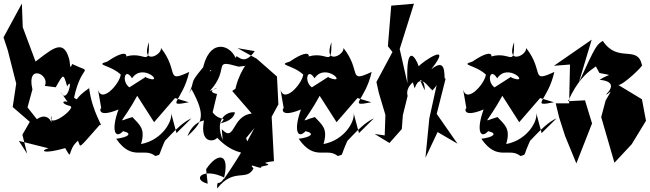

<svg xmlns="http://www.w3.org/2000/svg" viewBox="-20 -834 3684 1089"><path d="M185 -476 100 -704 110 -656 104 -814 0 -622 24 -549 72 -360 52 -227 149 -143 107 -70 134 38 87 -35 255 7C205 21 224 42 350 6C394 84 357 21 422 -36C441 2 414 22 546 -126C573 -109 502 -193 485 -339L487 -335C394 -272 430 -260 400 -280C444 -486 518 -410 389 -471C375 -429 379 -476 372 -500C337 -625 269 -549 154 -464ZM271 -100C289 -120 260 -207 189 -158L136 -225L164 -327C128 -478 266 -410 234 -347L296 -339C342 -420 339 -417 361 -344C398 -412 362 -231 324 -313L426 -165C390 -305 276 -253 386 -231C380 -190 245 -107 272 -178Z M981 -79 949 -199C965 -156 904 -40 780 -17C806 -105 773 -124 731 -170C638 -145 663 -116 763 -299L740 -319L854 -141L1002 -312L972 -278L1051 -254C910 -226 1017 -261 1053 -426C914 -361 998 -429 893 -562C900 -521 776 -461 825 -595C826 -437 803 -559 673 -506C702 -487 729 -581 589 -485C514 -463 602 -469 665 -411C658 -355 545 -232 533 -342L555 -216C555 -239 513 -156 652 -213C609 -95 633 -42 678 -90C735 -77 706 -55 639 -47C730 85 796 -2 861 51C900 37 867 66 927 -60C877 24 976 -123 1066 -163ZM871 -318 807 -398 713 -338 730 -330C664 -353 684 -462 729 -390C792 -484 925 -346 807 -395Z M1376 -51 1423 -108C1370 -13 1370 6 1248 185C1289 33 1215 26 1149 126L1158 208C1064 183 1132 114 1252 173C1222 230 1209 177 1212 235C1306 114 1379 198 1418 121C1377 80 1470 135 1462 111C1570 91 1411 96 1534 80L1519 -208L1509 -150L1559 -242L1551 -400L1436 -501L1327 -561L1425 -544C1354 -443 1320 -545 1317 -504C1281 -588 1160 -615 1128 -431C1228 -434 1204 -458 1170 -428C1183 -490 1117 -386 1167 -493C1036 -341 1096 -397 1052 -305L1066 -329C1153 -170 1125 -139 1043 -61C1084 -168 1171 -149 1137 -151C1101 38 1282 -62 1188 -81C1258 8 1329 36 1405 40ZM1376 -373 1297 -318 1408 -190C1292 -177 1314 -21 1238 -101L1243 -40C1190 -171 1281 -205 1313 -196C1297 -126 1167 -131 1229 -132C1275 -180 1228 -140 1186 -197L1211 -301C1122 -319 1278 -356 1170 -318C1289 -447 1177 -501 1333 -456L1369 -460C1402 -501 1326 -418 1312 -309Z M2016 -79 1984 -199C2000 -156 1939 -40 1815 -17C1841 -105 1808 -124 1766 -170C1673 -145 1698 -116 1798 -299L1775 -319L1889 -141L2037 -312L2007 -278L2086 -254C1945 -226 2052 -261 2088 -426C1949 -361 2033 -429 1928 -562C1935 -521 1811 -461 1860 -595C1861 -437 1838 -559 1708 -506C1737 -487 1764 -581 1624 -485C1549 -463 1637 -469 1700 -411C1693 -355 1580 -232 1568 -342L1590 -216C1590 -239 1548 -156 1687 -213C1644 -95 1668 -42 1713 -90C1770 -77 1741 -55 1674 -47C1765 85 1831 -2 1896 51C1935 37 1902 66 1962 -60C1912 24 2011 -123 2101 -163ZM1906 -318 1842 -398 1748 -338 1765 -330C1699 -353 1719 -462 1764 -390C1827 -484 1960 -346 1842 -395Z M2344 -420C2310 -444 2307 -407 2332 -333C2370 -444 2433 -291 2431 -335C2415 -284 2485 -392 2457 -353L2415 -162L2393 61L2462 -85L2575 -19L2457 -188L2508 -390C2489 -364 2528 -524 2426 -441C2554 -604 2376 -484 2355 -458C2336 -515 2281 -592 2291 -362L2247 -556L2328 -813L2199 -802L2180 -572L2206 -539L2115 -369L2129 -306L2166 -182L2162 -66L2105 -74L2189 -23L2259 -102L2265 -181L2292 -290C2270 -357 2394 -439 2389 -321Z M3052 -79 3020 -199C3036 -156 2975 -40 2851 -17C2877 -105 2844 -124 2802 -170C2709 -145 2734 -116 2834 -299L2811 -319L2925 -141L3073 -312L3043 -278L3122 -254C2981 -226 3088 -261 3124 -426C2985 -361 3069 -429 2964 -562C2971 -521 2847 -461 2896 -595C2897 -437 2874 -559 2744 -506C2773 -487 2800 -581 2660 -485C2585 -463 2673 -469 2736 -411C2729 -355 2616 -232 2604 -342L2626 -216C2626 -239 2584 -156 2723 -213C2680 -95 2704 -42 2749 -90C2806 -77 2777 -55 2710 -47C2801 85 2867 -2 2932 51C2971 37 2938 66 2998 -60C2948 24 3047 -123 3137 -163ZM2942 -318 2878 -398 2784 -338 2801 -330C2735 -353 2755 -462 2800 -390C2863 -484 2996 -346 2878 -395Z M3380 -420C3466 -402 3434 -418 3381 -381C3381 -381 3497 -377 3418 -299C3426 -291 3471 -356 3415 -264L3390 -170L3465 89L3563 -16L3644 -149L3621 -271L3487 -352C3512 -349 3635 -465 3621 -466C3595 -582 3485 -473 3399 -602C3364 -580 3360 -578 3263 -366L3336 -609L3122 -461L3213 -468L3208 -248H3132L3151 -169L3185 -63L3249 93L3338 -134L3298 -265L3202 -260C3306 -491 3417 -437 3340 -494Z"/></svg>

Font: Asimov Silicon
Style: Regular
Weight: 400
Designer: Google
Version: Version 2.000980; 2014